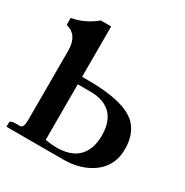

<svg xmlns="http://www.w3.org/2000/svg" viewBox="-154 -784 875 909"><g transform="rotate(30 283.5 -329.5)"><path d="M195.8 -342.8V-39.1Q229 -33.2 257.8 -33.2Q381.3 -33.2 409.2 -133.3Q416 -159.2 416 -189Q416 -301.3 331.5 -332.5Q302.7 -342.8 266.1 -342.8ZM77.1 -460Q76.2 -544.4 9.8 -560.1V-598.1Q81.1 -610.8 139.2 -659.2H195.8V-383.8H230Q431.6 -383.8 499 -314.9Q543 -268.6 543 -188Q543 -81.1 446.3 -29.8Q388.7 0 315.9 0H3.9V-25.9Q3.9 -31.7 25.9 -34.7Q27.3 -34.7 27.8 -35.2H60.1Q76.7 -37.1 77.1 -78.1Z"/></g></svg>

Font: Linux Libertine O
Style: Bold
Weight: 700
Designer: Philipp H. Poll
Foundry: Philipp H. Poll
Version: Version 5.0.0